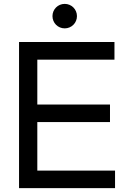

<svg xmlns="http://www.w3.org/2000/svg" viewBox="-20 -968 665 988"><path d="M313 -822C348 -822 376 -850 376 -885C376 -920 348 -948 313 -948C278 -948 250 -920 250 -885C250 -850 278 -822 313 -822ZM172 -340H546V-430H172V-661H569V-752H78V0H572V-90H172Z"/></svg>

Font: Hibana SubMedium
Style: Regular
Weight: 500
Width: 6
Designer: pygmalion
Foundry: ybstudio
Version: Version 0.930;hotconv 1.0.109;makeotfexe 2.5.65596